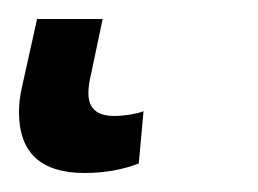

<svg xmlns="http://www.w3.org/2000/svg" viewBox="-42 41 271 202"><path d="M47 223Q78 223 104 213L109 158Q104 160 95 161.5Q86 163 78 163Q51 163 51 139Q51 130 54 118L66 61H-3L-19 133Q-22 146 -22 159Q-22 223 47 223Z"/></svg>

Font: Noto Sans UI SemiCondensed
Style: Italic
Weight: 400
Width: 4
Italic angle: -12°
Designer: Monotype Design Team
Foundry: Monotype Imaging Inc.
Version: Version 1.901